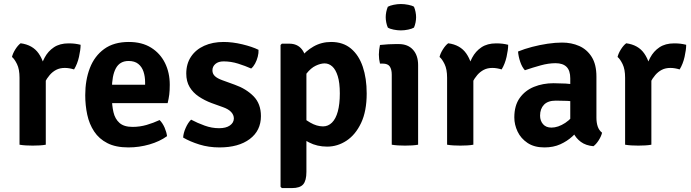

<svg xmlns="http://www.w3.org/2000/svg" viewBox="-20 -719 3432 954"><path d="M380.5 -496.5Q380.5 -472 372.5 -436.5Q364.5 -401 348 -374Q336.5 -377.5 325 -379.5Q313.5 -381.5 302 -381.5Q277.5 -381.5 259.2 -372Q241 -362.5 227 -346.2Q213 -330 202 -308.5Q191 -287 182.5 -263L166 -284Q168 -323 176.2 -361.5Q184.5 -400 201.5 -432.2Q218.5 -464.5 247.8 -484Q277 -503.5 320.5 -503.5Q339 -503.5 352.5 -501.8Q366 -500 380.5 -496.5ZM39.5 -436Q43.5 -453.5 56.2 -473.8Q69 -494 82.5 -504Q142.5 -496 172.2 -453.2Q202 -410.5 207.5 -343V0Q194.5 2.5 177.2 3.5Q160 4.5 142.5 4.5Q125.5 4.5 108.2 3.5Q91 2.5 77 0V-332.5Q77 -375 64.5 -400.5Q52 -426 39.5 -436Z M486 -206.5V-298H701V-310.5Q701 -339 693 -363Q685 -387 667 -401.5Q649 -416 619 -416Q575.5 -416 555.8 -379.8Q536 -343.5 536 -275V-235.5Q536 -195 543.8 -161.5Q551.5 -128 573.8 -108.2Q596 -88.5 638.5 -88.5Q674.5 -88.5 708.2 -98.2Q742 -108 773 -122.5Q788 -107.5 797.8 -85Q807.5 -62.5 810 -42.5Q773.5 -16 722.2 -1.2Q671 13.5 618 13.5Q555 13.5 513.5 -7.8Q472 -29 447.8 -65.8Q423.5 -102.5 413.5 -149.2Q403.5 -196 403.5 -246Q403.5 -321 426.5 -380.8Q449.5 -440.5 497.5 -475.5Q545.5 -510.5 620 -510.5Q685.5 -510.5 730.8 -482.2Q776 -454 799.8 -406Q823.5 -358 823.5 -298Q823.5 -269 821 -249.2Q818.5 -229.5 813 -206.5Z M890 -35.5Q891 -57 902.5 -83.2Q914 -109.5 929.5 -124.5Q961.5 -107.5 997 -94.8Q1032.5 -82 1068.5 -82Q1103 -82 1122.2 -95.5Q1141.5 -109 1142 -130Q1142 -148 1128.5 -162.5Q1115 -177 1088 -186.5L1031 -207Q996.5 -220 967.8 -239.2Q939 -258.5 922.2 -286.5Q905.5 -314.5 905.5 -353.5Q905.5 -402 929 -437.2Q952.5 -472.5 994.5 -491.5Q1036.5 -510.5 1091 -510.5Q1135 -510.5 1184 -498.8Q1233 -487 1264.5 -471.5Q1265.5 -456 1260.8 -437.5Q1256 -419 1247.5 -403.2Q1239 -387.5 1228 -378.5Q1199 -391.5 1163.2 -402.8Q1127.5 -414 1091 -414Q1065 -414 1050.2 -401.2Q1035.5 -388.5 1035.5 -369.5Q1035.5 -352.5 1047.5 -341Q1059.5 -329.5 1084.5 -320.5L1146.5 -298Q1203 -278 1239.8 -240.8Q1276.5 -203.5 1276.5 -142Q1276.5 -70 1221 -28.2Q1165.5 13.5 1070.5 13.5Q1017 13.5 970.5 -1Q924 -15.5 890 -35.5Z M1417.5 -502Q1458 -502 1480.2 -473.5Q1502.5 -445 1502.5 -395V135Q1502.5 178.5 1486.5 197Q1470.5 215.5 1431 215.5H1380.5L1374 209V-495.5L1380.5 -502ZM1802 -254.5Q1802 -166.5 1774.2 -108Q1746.5 -49.5 1701.8 -20Q1657 9.5 1605.5 9.5Q1555.5 9.5 1515.2 -11.5Q1475 -32.5 1441.5 -55L1460 -151.5Q1489 -128.5 1521.5 -109.8Q1554 -91 1585 -91Q1610.5 -91 1629.5 -109.8Q1648.5 -128.5 1658.5 -165.2Q1668.5 -202 1668.5 -255Q1668.5 -308 1658.2 -340.8Q1648 -373.5 1631 -388.8Q1614 -404 1593 -404Q1573 -404 1548.8 -392.5Q1524.5 -381 1502.8 -353.2Q1481 -325.5 1467.5 -276L1439.5 -359Q1446.5 -396 1472.5 -430.8Q1498.5 -465.5 1538 -488Q1577.5 -510.5 1625.5 -510.5Q1684.5 -510.5 1723.8 -477.8Q1763 -445 1782.5 -387.5Q1802 -330 1802 -254.5Z M2057.5 0Q2044 2.5 2026.8 3.5Q2009.5 4.5 1992.5 4.5Q1975.5 4.5 1958.2 3.5Q1941 2.5 1926.5 0V-348Q1926.5 -374 1916.8 -388.5Q1907 -403 1881.5 -403H1868Q1862.5 -425 1862.5 -448Q1862.5 -459.5 1864 -471.5Q1865.5 -483.5 1868 -495.5Q1889.5 -498 1910 -499Q1930.5 -500 1944.5 -500H1962Q2006.5 -500 2032 -472Q2057.5 -444 2057.5 -395.5ZM1896.5 -633.5Q1896.5 -646 1899.2 -659.8Q1902 -673.5 1907 -685.5Q1918 -691.5 1936.2 -695.2Q1954.5 -699 1972 -699Q1989.5 -699 2008.5 -695.2Q2027.5 -691.5 2037 -685.5Q2042 -673.5 2044.8 -659.5Q2047.5 -645.5 2047.5 -633.5Q2047.5 -621.5 2044.8 -607.5Q2042 -593.5 2037 -582Q2027.5 -576 2008.5 -572Q1989.5 -568 1972 -568Q1954.5 -568 1935.8 -571.8Q1917 -575.5 1907 -582Q1902 -593.5 1899.2 -607.5Q1896.5 -621.5 1896.5 -633.5Z M2505 -496.5Q2505 -472 2497 -436.5Q2489 -401 2472.5 -374Q2461 -377.5 2449.5 -379.5Q2438 -381.5 2426.5 -381.5Q2402 -381.5 2383.8 -372Q2365.5 -362.5 2351.5 -346.2Q2337.5 -330 2326.5 -308.5Q2315.5 -287 2307 -263L2290.5 -284Q2292.5 -323 2300.8 -361.5Q2309 -400 2326 -432.2Q2343 -464.5 2372.2 -484Q2401.5 -503.5 2445 -503.5Q2463.5 -503.5 2477 -501.8Q2490.5 -500 2505 -496.5ZM2164 -436Q2168 -453.5 2180.8 -473.8Q2193.5 -494 2207 -504Q2267 -496 2296.8 -453.2Q2326.5 -410.5 2332 -343V0Q2319 2.5 2301.8 3.5Q2284.5 4.5 2267 4.5Q2250 4.5 2232.8 3.5Q2215.5 2.5 2201.5 0V-332.5Q2201.5 -375 2189 -400.5Q2176.5 -426 2164 -436Z M2535.5 -135.5Q2535.5 -194.5 2562.2 -232Q2589 -269.5 2633.2 -287.5Q2677.5 -305.5 2730.5 -305.5Q2755.5 -305.5 2790.2 -303.8Q2825 -302 2854 -295.5V-211Q2830 -216.5 2798.2 -217.8Q2766.5 -219 2742 -219Q2702.5 -219 2683 -198.8Q2663.5 -178.5 2663.5 -144.5Q2663.5 -119 2678.2 -102Q2693 -85 2720 -85Q2753 -85 2788.8 -108.5Q2824.5 -132 2849 -175L2868 -86Q2849 -64 2823.5 -40.8Q2798 -17.5 2763.8 -2Q2729.5 13.5 2685 13.5Q2634.5 13.5 2601.2 -8.8Q2568 -31 2551.8 -65.2Q2535.5 -99.5 2535.5 -135.5ZM2971.5 -59.5Q2967.5 -42 2954.8 -22Q2942 -2 2928.5 7.5Q2890.5 4 2866.2 -14Q2842 -32 2829.5 -57.8Q2817 -83.5 2813.5 -110V-329.5Q2813.5 -368.5 2795 -386.8Q2776.5 -405 2740.5 -405Q2705.5 -405 2666.5 -394.2Q2627.5 -383.5 2588 -370Q2573.5 -386 2564.8 -412Q2556 -438 2554 -463Q2585.5 -476 2623.8 -486Q2662 -496 2701 -501.8Q2740 -507.5 2773 -507.5Q2819.5 -507.5 2858 -490.5Q2896.5 -473.5 2920 -436.2Q2943.5 -399 2943.5 -338.5V-134.5Q2943.5 -109.5 2949.8 -90.8Q2956 -72 2971.5 -59.5Z M3389.5 -496.5Q3389.5 -472 3381.5 -436.5Q3373.5 -401 3357 -374Q3345.5 -377.5 3334 -379.5Q3322.5 -381.5 3311 -381.5Q3286.5 -381.5 3268.2 -372Q3250 -362.5 3236 -346.2Q3222 -330 3211 -308.5Q3200 -287 3191.5 -263L3175 -284Q3177 -323 3185.2 -361.5Q3193.5 -400 3210.5 -432.2Q3227.5 -464.5 3256.8 -484Q3286 -503.5 3329.5 -503.5Q3348 -503.5 3361.5 -501.8Q3375 -500 3389.5 -496.5ZM3048.5 -436Q3052.5 -453.5 3065.2 -473.8Q3078 -494 3091.5 -504Q3151.5 -496 3181.2 -453.2Q3211 -410.5 3216.5 -343V0Q3203.5 2.5 3186.2 3.5Q3169 4.5 3151.5 4.5Q3134.5 4.5 3117.2 3.5Q3100 2.5 3086 0V-332.5Q3086 -375 3073.5 -400.5Q3061 -426 3048.5 -436Z"/></svg>

Font: Signika Light SemiBold
Style: Regular
Weight: 600
Version: Version 2.003;gftools[0.9.32]